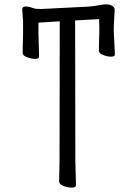

<svg xmlns="http://www.w3.org/2000/svg" viewBox="-20 -729 617 874"><path d="M268 117Q249 109 249 96L251 7L252 -632L155 -626V-577L158 -471Q158 -461 140 -461Q122 -461 102 -469Q83 -476 83 -489L85 -578V-634L81 -685Q81 -699 95 -699.5Q109 -700 128 -693Q137 -691 141 -689L167 -688L384 -699Q417 -702 441 -707Q465 -712 484 -706Q502 -699 502 -685L498 -607V-587L503 -481Q503 -471 485.5 -471Q468 -471 449 -479Q430 -486 430 -499L432 -587V-607L431 -642L322 -636L323 8L326 114Q326 125 307 125Q288 125 268 117Z"/></svg>

Font: LXGW WenKai TC
Style: Regular
Weight: 400
Designer: LXGW / Fontworks Inc.
Foundry: LXGW / Fontworks Inc.
Version: Version 1.330